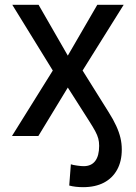

<svg xmlns="http://www.w3.org/2000/svg" viewBox="-20 -566 564 799"><path d="M325.7 212.9Q310.5 212.9 295.4 211.2Q280.3 209.5 268.1 206.1L274.9 117.7Q283.2 120.6 300.3 123Q317.4 125.5 328.1 125.5Q359.9 125.5 376.2 104Q392.6 82.5 392.6 41Q392.6 23.9 388.9 10.3Q385.3 -3.4 376.2 -20.3Q367.2 -37.1 350.6 -63L262.2 -201.7L139.6 0H29.8L199.7 -272.5L31.2 -545.9H140.6L262.2 -334.5L384.8 -545.9H494.6L323.7 -272.5L431.6 -100.1Q451.7 -68.4 463.6 -42.2Q475.6 -16.1 481.2 7.6Q486.8 31.2 486.8 56.2Q486.8 105 467.5 140.1Q448.2 175.3 412.4 194.1Q376.5 212.9 325.7 212.9Z"/></svg>

Font: Inter Cardless
Style: Regular
Weight: 400
Designer: Rasmus Andersson
Foundry: rsms
Version: Version 4.001;git-9221beed3